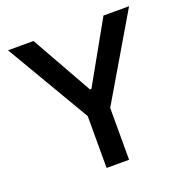

<svg xmlns="http://www.w3.org/2000/svg" viewBox="-130 -848 939 968"><g transform="rotate(-20 340.0 -364.0)"><path d="M15.1 -727.5H151.9L335.9 -400.9H343.8L527.3 -727.5H664.6L399.9 -278.3V0H279.3V-278.3Z"/></g></svg>

Font: Inter Cardless Tabular Medium
Style: Regular
Weight: 500
Designer: Rasmus Andersson
Foundry: rsms
Version: Version 4.000;git-4fc901f